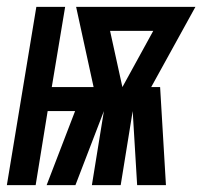

<svg xmlns="http://www.w3.org/2000/svg" viewBox="-52 -540 590 560"><path d="M-32 0 54 -520H138L99 -286H221L170 -520H518L389 -286H415L432 0H348L335 -216L300 0H216L251 -216L168 0H84L167 -216H87L52 0ZM305 -286 395 -450H269Z"/></svg>

Font: Iosevka Extrabold Oblique
Style: Regular
Weight: 800
Italic angle: -9°
Monospace: yes
Designer: Belleve Invis
Foundry: Belleve Invis
Version: Version 32.5.0; ttfautohint (v1.8.4)